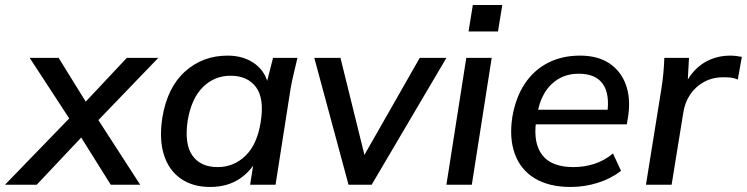

<svg xmlns="http://www.w3.org/2000/svg" viewBox="-62 -734 2968 763"><path d="M-42 0 233 -284 231 -236 56 -504H171L293 -307H257L442 -504H567L310 -237L312 -283L495 0H378L246 -211H283L84 0Z M773 9Q704 9 656.5 -24Q609 -57 589.5 -118.5Q570 -180 583 -266Q603 -387 673.5 -450Q744 -513 842 -513Q907 -513 951 -480.5Q995 -448 1005 -392L994 -390L1023 -504H1120Q1113 -473 1105.5 -442.5Q1098 -412 1093 -383L1033 0H932L950 -114H966Q940 -57 891 -24Q842 9 773 9ZM803 -70Q867 -70 913.5 -115Q960 -160 974 -249Q989 -342 955.5 -387.5Q922 -433 854 -433Q790 -433 744.5 -388Q699 -343 684 -256Q670 -162 702.5 -116Q735 -70 803 -70Z M1323 0 1187 -504H1291L1395 -83H1366L1606 -504H1712L1415 0Z M1712 0 1791 -504H1892L1813 0ZM1800 -609 1817 -714H1934L1917 -609Z M2206 9Q2120 9 2063.5 -25Q2007 -59 1984 -122Q1961 -185 1974 -269Q1987 -346 2023 -400.5Q2059 -455 2115 -484Q2171 -513 2243 -513Q2314 -513 2360 -482Q2406 -451 2425.5 -396.5Q2445 -342 2434 -270L2429 -240H2050L2059 -298H2369L2351 -283Q2362 -360 2333.5 -400.5Q2305 -441 2238 -441Q2191 -441 2156 -419.5Q2121 -398 2100 -361Q2079 -324 2073 -277L2068 -249Q2057 -163 2094 -116.5Q2131 -70 2217 -70Q2259 -70 2299 -82.5Q2339 -95 2374 -124L2406 -55Q2366 -24 2313.5 -7.5Q2261 9 2206 9Z M2505 0 2566 -379Q2571 -410 2574 -441.5Q2577 -473 2578 -504H2676L2669 -374H2650Q2668 -421 2696.5 -452Q2725 -483 2762 -498Q2799 -513 2838 -513Q2852 -513 2863.5 -511.5Q2875 -510 2886 -508L2870 -418Q2856 -424 2843 -425.5Q2830 -427 2812 -427Q2770 -427 2736 -408.5Q2702 -390 2680.5 -358Q2659 -326 2653 -284L2607 0Z"/></svg>

Font: Mulish ExtraLight SemiBold
Style: Italic
Weight: 600
Italic angle: -9°
Version: Version 3.603